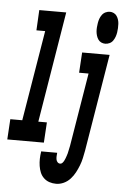

<svg xmlns="http://www.w3.org/2000/svg" viewBox="-95 -804 689 1072"><g transform="rotate(5 249.0 -268.5)"><path d="M173 0H-32L-25 -114H42L126 -621H77L83 -735H234L132 -114H180ZM466 -580Q454 -580 443.5 -585Q433 -590 426.5 -599.5Q420 -609 416.5 -620.5Q413 -632 412 -643.5Q411 -655 412 -667.5Q413 -680 415 -692Q417 -704 421 -715.5Q425 -727 433 -738Q441 -749 453 -754.5Q465 -760 477 -760Q488 -760 498.5 -755Q509 -750 515.5 -740.5Q522 -731 525.5 -719.5Q529 -708 529.5 -696.5Q530 -685 529.5 -672.5Q529 -660 527 -648Q525 -636 521 -624.5Q517 -613 509.5 -602Q502 -591 490 -585.5Q478 -580 466 -580ZM261 223Q241 223 223 217Q205 211 191.5 198Q178 185 171 168Q164 151 161 131.5Q158 112 158.5 92.5Q159 73 162 53V50H252V51Q251 60 250.5 69Q250 78 251.5 87Q253 96 259 102.5Q265 109 274 109Q281 109 286.5 103Q292 97 295.5 90Q299 83 301.5 76.5Q304 70 306.5 62.5Q309 55 311 48Q313 41 314 34Q315 27 317 20Q319 13 320 6L388 -406H335L342 -520H496L406 25Q402 46 397.5 67Q393 88 385 108.5Q377 129 366.5 149Q356 169 340 186.5Q324 204 303 213.5Q282 223 261 223Z"/></g></svg>

Font: Iosevka Heavy Oblique
Style: Regular
Weight: 900
Italic angle: -9°
Monospace: yes
Designer: Belleve Invis
Foundry: Belleve Invis
Version: Version 32.5.0; ttfautohint (v1.8.4)